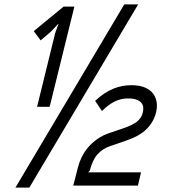

<svg xmlns="http://www.w3.org/2000/svg" viewBox="-20 -840 769 870"><path d="M687 -330Q676 -287 644 -255Q612 -223 549 -202L479 -178Q444 -166 421.5 -140.5Q399 -115 387 -67L379 -59H619L605 1H312L333 -81Q339 -105 350.5 -128.5Q362 -152 379.5 -172.5Q397 -193 421 -210Q445 -227 475 -237L534 -257Q582 -273 602 -290Q622 -307 627 -330Q630 -342 629 -353.5Q628 -365 620.5 -374Q613 -383 598.5 -388.5Q584 -394 560 -394Q529 -394 501.5 -381Q474 -368 442 -337L411 -383Q452 -421 492 -437.5Q532 -454 575 -454Q612 -454 636.5 -443.5Q661 -433 674 -415.5Q687 -398 690 -375.5Q693 -353 687 -330ZM606 -820 113 10H50L543 -820ZM205 -356H148L230 -690L245 -731H243L209 -695L164 -657L133 -699L268 -810H317Z"/></svg>

Font: TypoPRO Sinkin Sans
Style: 300 Light Italic
Weight: 300
Italic angle: -112°
Designer: Keith Bates
Foundry: K-Type
Version: Sinkin Sans (version 1.0)  by Keith Bates   •   © 2014   www